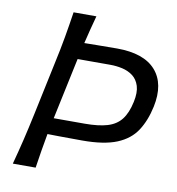

<svg xmlns="http://www.w3.org/2000/svg" viewBox="-80 -785 789 858"><g transform="rotate(10 314.0 -356.5)"><path d="M35 0Q51 -59.5 64 -113.8Q77 -168 91 -234L141.5 -473Q156.5 -541.5 166.2 -597.2Q176 -653 185 -713H288.5Q271 -649 256 -586Q278 -586 315 -586.8Q352 -587.5 404.5 -587.5Q526.5 -587.5 580 -527Q633.5 -466.5 611 -360Q597 -294.5 567 -248.8Q537 -203 479 -179.2Q421 -155.5 323 -155.5Q300.5 -155.5 271.5 -155.8Q242.5 -156 214 -156.2Q185.5 -156.5 164.5 -157Q157 -116.5 150.8 -78.5Q144.5 -40.5 138.5 0ZM180.5 -235Q180 -233.5 179.5 -231.5H320Q383 -231.5 423 -243.5Q463 -255.5 485.8 -284.8Q508.5 -314 519.5 -365.5Q529 -410 520 -438.5Q511 -467 490 -482.8Q469 -498.5 442 -504.5Q415 -510.5 388 -510.5H239Q235 -492.5 231 -473Z"/></g></svg>

Font: Commissioner Flair
Style: Italic
Weight: 400
Italic angle: -12°
Designer: Kostas Bartsokas
Foundry: Kostas Bartsokas
Version: Version 1.000; ttfautohint (v1.8.3)